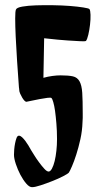

<svg xmlns="http://www.w3.org/2000/svg" viewBox="-20 -733 393 758"><path d="M319.3 -571.3Q315.4 -569.3 296.9 -570.3Q280.3 -571.3 247.6 -573.2Q214.8 -575.2 154.3 -582L151.4 -425.8Q168.9 -430.7 186.5 -433.1Q204.1 -435.5 218.8 -435.5Q250 -435.5 267.6 -431.6Q285.2 -427.7 293.9 -412.1Q302.7 -396.5 304.7 -366.7Q306.6 -336.9 306.6 -285.2Q306.6 -272.5 306.6 -267.6Q306.6 -262.7 305.7 -250Q304.7 -216.8 297.4 -183.6Q290 -150.4 281.2 -123Q272.5 -95.7 264.2 -76.7Q255.9 -57.6 252 -51.8Q248 -46.9 229 -37.1Q210 -27.3 186.5 -18.1Q163.1 -8.8 140.6 -1.5Q118.2 5.9 107.4 5.9Q96.7 6.8 84 -7.8Q71.3 -22.5 60.5 -43Q49.8 -63.5 42.5 -85.4Q35.2 -107.4 35.2 -122.1Q35.2 -129.9 36.1 -142.6Q37.1 -155.3 39.6 -167.5Q42 -179.7 45.4 -188.5Q48.8 -197.3 54.7 -197.3Q60.5 -197.3 66.9 -191.4Q73.2 -185.5 79.6 -177.2Q85.9 -168.9 91.8 -159.2Q97.7 -149.4 102.5 -140.6Q105.5 -135.7 114.3 -121.6Q123 -107.4 133.8 -92.8Q144.5 -78.1 154.8 -66.9Q165 -55.7 171.9 -55.7Q178.7 -55.7 185.1 -67.4Q191.4 -79.1 195.8 -97.2Q200.2 -115.2 202.6 -137.7Q205.1 -160.2 205.1 -183.6Q205.1 -216.8 202.6 -245.6Q200.2 -274.4 197.3 -295.4Q194.3 -316.4 190.4 -329.6Q186.5 -342.8 183.6 -345.7Q180.7 -348.6 167 -346.7Q153.3 -344.7 136.7 -341.8Q120.1 -338.9 105 -335.4Q89.8 -332 84 -331.1Q81.1 -331.1 76.7 -335.4Q72.3 -339.8 67.9 -347.2Q63.5 -354.5 59.6 -363.3Q55.7 -372.1 55.7 -379.9V-381.8Q55.7 -382.8 55.2 -384.8Q54.7 -386.7 54.7 -388.7Q50.8 -440.4 47.4 -492.7Q43.9 -544.9 42 -587.9Q40 -630.9 40 -660.2Q40 -689.5 43 -695.3Q45.9 -703.1 68.4 -707Q90.8 -710.9 122.1 -711.9Q153.3 -712.9 189 -712.4Q224.6 -711.9 255.9 -709.5Q287.1 -707 308.6 -703.6Q330.1 -700.2 333 -697.3Q336.9 -692.4 337.4 -674.3Q337.9 -656.2 335.4 -635.3Q333 -614.3 328.6 -595.7Q324.2 -577.1 319.3 -571.3Z"/></svg>

Font: Jolly Lodger
Style: Regular
Weight: 400
Designer: Stuart Sandler
Foundry: Font Diner, Inc
Version: Version 1.000